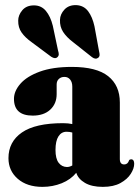

<svg xmlns="http://www.w3.org/2000/svg" viewBox="-20 -719 544 749"><path d="M13 -102Q13 -166 65.5 -202.2Q118 -238.5 226 -238.5Q246.5 -238.5 262 -235V-381Q262 -398.5 253.5 -408.8Q245 -419 231.5 -419Q218 -419 209.5 -411Q201 -403 201 -389.5V-351.5Q201 -314.5 176 -291.2Q151 -268 107.5 -268Q34.5 -268 34.5 -333.5Q34.5 -363.5 59.5 -392.2Q84.5 -421 135 -439.5Q185.5 -458 260.5 -458Q356.5 -458 402 -421.8Q447.5 -385.5 447.5 -319.5V-98.5Q447.5 -77.5 464.5 -77.5Q478.5 -77.5 483.5 -93.5Q486 -97.5 491.5 -97.5Q503.5 -97.5 503.5 -80Q503.5 -62 490.2 -41Q477 -20 450 -5Q423 10 381 10Q338 10 311.5 -5.5Q285 -21 277.5 -45Q256 -18.5 220.8 -4.2Q185.5 10 145.5 10Q85.5 10 49.2 -21.5Q13 -53 13 -102ZM196.5 -134Q196.5 -100 208.8 -84Q221 -68 241 -67.5Q251.5 -67.5 262 -73.5V-202Q252.5 -205 239.5 -205Q219.5 -205 208 -187Q196.5 -169 196.5 -134ZM348.5 -616.5 366.5 -518.5Q368.5 -511 368.5 -504.8Q368.5 -498.5 363.5 -494Q353 -485.5 339 -496L264.5 -555Q239.5 -574 226.2 -594.5Q213 -615 214 -641.5Q214.5 -663.5 231.5 -681.8Q248.5 -700 278 -699Q307 -697.5 323.8 -675.2Q340.5 -653 348.5 -616.5ZM186 -618.5 206.5 -521.5Q209 -514 209.2 -507.8Q209.5 -501.5 204.5 -496.5Q195.5 -487.5 180 -497.5L104 -554Q78.5 -572 64.5 -591.8Q50.5 -611.5 51 -638.5Q51 -660 67 -679Q83 -698 112.5 -698Q141 -698 159 -676.5Q177 -655 186 -618.5Z"/></svg>

Font: Fraunces 144pt S050 Black
Style: Regular
Weight: 900
Version: Version 1.000; ttfautohint (v1.8.3)